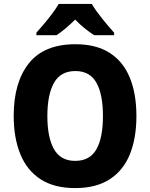

<svg xmlns="http://www.w3.org/2000/svg" viewBox="-20 -1044 768 981"><path d="M677 -451Q677 -338 643.5 -255.5Q610 -173 540.5 -128Q471 -83 364 -83Q257 -83 187.5 -128Q118 -173 84 -256Q50 -339 50 -452Q50 -623 127.5 -720.5Q205 -818 365 -818Q472 -818 541 -773.5Q610 -729 643.5 -646.5Q677 -564 677 -451ZM222 -451Q222 -341 256 -281.5Q290 -222 364 -222Q439 -222 472.5 -281Q506 -340 506 -451Q506 -562 472.5 -621.5Q439 -681 365 -681Q290 -681 256 -621Q222 -561 222 -451ZM449 -1024Q469 -990 502 -949Q535 -908 563 -877V-864H461Q438 -879 413 -899Q388 -919 364 -944Q339 -919 315 -899Q291 -879 269 -864H166V-877Q183 -896 205 -922Q227 -948 247.5 -975.5Q268 -1003 280 -1024Z"/></svg>

Font: Noto Sans Telugu UI SemiCondensed ExtraBold
Style: Regular
Weight: 800
Width: 4
Designer: Jelle Bosma - Monotype Design Team
Foundry: Monotype Imaging Inc.
Version: Version 2.005; ttfautohint (v1.8.4.7-5d5b)